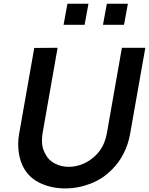

<svg xmlns="http://www.w3.org/2000/svg" viewBox="-20 -1010 811 1045"><path d="M461.5 -989.5 440.5 -875H326L347 -989.5ZM676 -989.5 655 -875H540.5L561.5 -989.5ZM687.5 -278Q678 -225.5 653.8 -176.5Q629.5 -127.5 590.5 -88.5Q541.5 -37.5 474 -11Q406 15.5 334.5 15.5Q264 15.5 204 -11Q145.5 -37 113.5 -88.5Q102 -107.5 94.2 -129.8Q86.5 -152 82.5 -177.5Q75 -227 83.5 -278L166.5 -749L293.5 -750L212.5 -289.5Q206.5 -253.5 209.5 -224.8Q212.5 -196 228 -170Q236 -153.5 249 -141Q262 -128.5 278.8 -119.8Q295.5 -111 314.8 -106.5Q334 -102 355 -102Q395.5 -102 435.2 -119.5Q475 -137 506.5 -170Q530.5 -196 543.2 -224.5Q556 -253 562.5 -289.5L643.5 -750H771Z"/></svg>

Font: Russisch Sans
Style: Bold Italic
Weight: 700
Italic angle: -10°
Designer: Michael Sharanda (font) & Cristiano Sobral (main changes)
Foundry: Michael Sharanda
Version: Version 2.00;September 8, 2020;FontCreator 13.0.0.2681 64-bi